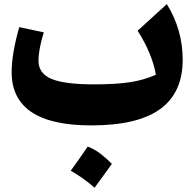

<svg xmlns="http://www.w3.org/2000/svg" viewBox="-20 -588 926 916"><path d="M723.6 -231.4Q706.5 -331.5 636.7 -441.4L775.9 -568.4Q851.6 -446.3 851.6 -302.7Q851.6 -145.5 744.1 -67.6Q636.7 10.3 415 10.3Q35.6 10.3 35.6 -243.7Q35.6 -331.1 71.8 -458.5L189 -433.6Q163.6 -352.5 163.6 -298.3Q163.6 -237.8 225.3 -211.7Q287.1 -185.5 430.2 -185.5Q533.7 -185.5 601.1 -196Q668.5 -206.5 723.6 -231.4ZM398.4 111.3Q430.7 123.5 459.5 145.5Q488.3 167.5 513.7 193.8Q493.7 221.7 473.1 250.2Q452.6 278.8 431.2 307.6Q406.2 285.6 377.9 265.1Q349.6 244.6 317.4 226.6Q338.9 197.3 358.9 168.5Q378.9 139.6 398.4 111.3Z"/></svg>

Font: Pinar-DS2-FD ExtraBold
Style: Regular
Weight: 800
Designer: Amin Abedi
Version: Version 3.000